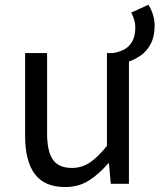

<svg xmlns="http://www.w3.org/2000/svg" viewBox="-20 -764 663 798"><path d="M514 -507.9 448.6 -543.4Q475.1 -547.4 496.1 -558.4Q517.1 -569.4 529.7 -591.9Q542.4 -614.4 542.4 -651.4Q542.4 -666.6 537.6 -682.4Q532.9 -698.3 525.6 -711.6L596.9 -744.4Q608.4 -726.2 615.6 -703.5Q622.7 -680.8 622.7 -657.3Q622.7 -612.6 606.7 -582.1Q590.7 -551.7 565.8 -534.1Q540.8 -516.5 514 -507.9ZM250.7 13.4Q164.6 13.4 124.5 -40.9Q84.3 -95.1 84.3 -199.3V-543.4H175.7V-210.3Q175.7 -134.6 199.9 -100.3Q224.2 -66 278.3 -66Q319.9 -66 353 -88.1Q386 -110.1 424.5 -157.6V-543.4H515.9V0H440.4L432.9 -85.3H430.1Q392.1 -40.9 349.5 -13.7Q306.9 13.4 250.7 13.4Z"/></svg>

Font: Noto Sans KR Thin
Style: Regular
Weight: 100
Designer: Ryoko NISHIZUKA 西塚涼子 (kana, bopomofo & ideographs); Paul D. Hunt (Latin, Greek & Cyrillic); Sandoll Communications 산돌커뮤니
Foundry: Adobe
Version: Version 2.004-H2;hotconv 1.0.118;makeotfexe 2.5.65603